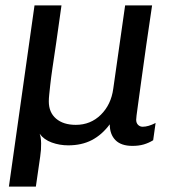

<svg xmlns="http://www.w3.org/2000/svg" viewBox="-20 -531 640 712"><path d="M13 161 108 -511H208Q197 -430 188.5 -373Q180 -316 174.5 -278.5Q169 -241 166.5 -217.5Q164 -194 162.5 -180Q161 -166 161 -155Q161 -114 188 -91Q215 -68 261 -68Q316 -68 354 -105.5Q392 -143 400 -202L444 -511H544Q533 -437 522.5 -364.5Q512 -292 504 -232Q496 -172 490.5 -133.5Q485 -95 485 -87Q485 -75 492 -68Q499 -61 509 -61Q530 -61 557 -75L548 -11Q532 -1 513.5 4.5Q495 10 471 10Q429 10 408 -11.5Q387 -33 387 -70Q358 -31 320.5 -11.5Q283 8 233 8Q201 8 172 -2.5Q143 -13 127 -35Q132 -23 132.5 0.5Q133 24 129 50L113 161Z"/></svg>

Font: Chivo Mono
Style: Italic
Weight: 400
Italic angle: -8.05°
Monospace: yes
Version: Version 1.008